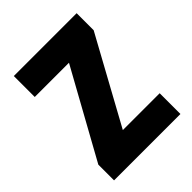

<svg xmlns="http://www.w3.org/2000/svg" viewBox="-163 -637 726 726"><g transform="rotate(-45 200.0 -273.5)"><path d="M378 0V-111H181L370 -456V-547H34V-435H217L23 -84V0Z"/></g></svg>

Font: Noto Sans Thai Looped Condensed
Style: Bold
Weight: 700
Width: 3
Designer: Sasikarn Vongin, Ben Mitchell
Foundry: The Fontpad Ltd
Version: Version 1.001